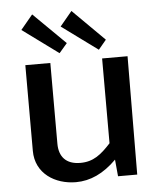

<svg xmlns="http://www.w3.org/2000/svg" viewBox="-54 -801 717 857"><g transform="rotate(-5 304.5 -372.5)"><path d="M252 9C316 9 376 -18 434 -76L441 -1H527L530 -531H416V-151C372 -103 337 -75 279 -75C214 -75 184 -112 184 -169V-531H72V-147C72 -45 159 9 252 9ZM68 -689 229 -571 265 -613 122 -754ZM244 -689 405 -571 440 -613 298 -754Z"/></g></svg>

Font: Cheyenne Sans Medium
Style: Regular
Weight: 500
Designer: The Public Sans project authors (U.S. Web Design System), Libre Franklin designed by Pablo Impallari and Rodrigo Fuenzal
Foundry: The Cheyenne Sans Project Authors
Version: Version 2.007